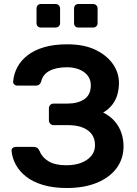

<svg xmlns="http://www.w3.org/2000/svg" viewBox="-20 -932 686 962"><path d="M315 10Q246 10 195 -5.5Q144 -21 111 -47Q78 -73 59.5 -106.5Q41 -140 38 -176Q37 -185 43.5 -190.5Q50 -196 59 -196H149Q159 -196 166 -191.5Q173 -187 178 -176Q190 -144 223 -124Q256 -104 312 -104Q354 -104 386 -116Q418 -128 437 -150.5Q456 -173 456 -204Q456 -253 420 -279Q384 -305 321 -305H249Q238 -305 231.5 -312.5Q225 -320 225 -330V-388Q225 -399 231.5 -406Q238 -413 249 -413H318Q370 -413 402.5 -435Q435 -457 435 -505Q435 -533 419.5 -553Q404 -573 377 -584Q350 -595 315 -595Q262 -595 228 -577Q194 -559 186 -522Q182 -512 176 -507.5Q170 -503 160 -503H67Q58 -503 51.5 -509Q45 -515 46 -524Q49 -561 66.5 -594.5Q84 -628 117 -654Q150 -680 199.5 -695Q249 -710 317 -710Q401 -710 458 -682.5Q515 -655 545.5 -611.5Q576 -568 576 -516Q576 -489 569 -461.5Q562 -434 544.5 -410Q527 -386 497 -368Q533 -350 555.5 -323.5Q578 -297 588.5 -265Q599 -233 599 -200Q599 -137 564.5 -90Q530 -43 466 -16.5Q402 10 315 10ZM373 -794Q363 -794 357 -800Q351 -806 351 -816V-889Q351 -899 357 -905.5Q363 -912 373 -912H446Q456 -912 462.5 -905.5Q469 -899 469 -889V-816Q469 -806 462.5 -800Q456 -794 446 -794ZM185 -794Q175 -794 169 -800Q163 -806 163 -816V-889Q163 -899 169 -905.5Q175 -912 185 -912H258Q268 -912 274.5 -905.5Q281 -899 281 -889V-816Q281 -806 274.5 -800Q268 -794 258 -794Z"/></svg>

Font: Rubik Light Medium
Style: Regular
Weight: 500
Version: Version 2.104